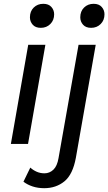

<svg xmlns="http://www.w3.org/2000/svg" viewBox="-20 -755 568 1007"><path d="M194 -609Q166 -609 151.5 -625.5Q137 -642 137 -664Q137 -696 157 -715.5Q177 -735 207 -735Q235 -735 249.5 -718.5Q264 -702 264 -680Q264 -649 244 -629Q224 -609 194 -609ZM127 0H37L128 -520H218ZM458 -609Q430 -609 415.5 -625.5Q401 -642 401 -664Q401 -696 421 -715.5Q441 -735 471 -735Q499 -735 513.5 -718.5Q528 -702 528 -680Q528 -649 508 -629Q488 -609 458 -609ZM392 -520H482L378 72Q362 160 318 196Q274 232 212 232Q179 232 151.5 223Q124 214 103 198L139 124Q153 137 172 145.5Q191 154 213 154Q240 154 260 135Q280 116 287 74Z"/></svg>

Font: ABeeZee
Style: Italic
Weight: 400
Italic angle: -10°
Designer: Anja Meiners
Foundry: Anja Meiners
Version: Version 1.003; ttfautohint (v1.8.3)